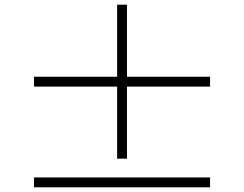

<svg xmlns="http://www.w3.org/2000/svg" viewBox="-20 -808 1040 818"><path d="M521 -132H479V-439H125V-481H479V-788H521V-481H875V-439H521ZM125 -52H875V-10H125Z"/></svg>

Font: Noto Serif SC ExtraLight
Style: Regular
Weight: 200
Designer: Ryoko NISHIZUKA 西塚涼子 (kana & ideographs); Frank Grießhammer (Latin, Greek & Cyrillic); Wenlong ZHANG 张文龙 (bopomofo); San
Foundry: Adobe
Version: Version 2.002-H1;hotconv 1.1.0;makeotfexe 2.6.0